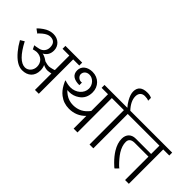

<svg xmlns="http://www.w3.org/2000/svg" viewBox="-28 -1757 2501 2501"><g transform="rotate(45 1222.5 -506.0)"><path d="M787.6 -633.3H674.8V0H604V-303.2Q604 -303.2 596.2 -301.5Q588.4 -299.8 577.6 -298.1Q566.9 -296.4 555.7 -294.9Q544.4 -293.5 538.1 -293.5Q500 -293.5 458.5 -314.5Q476.1 -276.4 476.1 -231.4Q476.1 -190.9 463.9 -159.4Q451.7 -127.9 429 -106.2Q406.2 -84.5 374.5 -73.2Q342.8 -62 303.2 -62Q202.6 -62 94.2 -191.9Q47.9 -247.1 6.8 -320.8L62 -354Q186.5 -114.3 304.2 -114.3Q326.7 -114.3 346.2 -124Q365.7 -133.8 379.9 -149.9Q394 -166 402.1 -187.5Q410.2 -209 410.2 -232.4Q410.2 -262.7 400.1 -287.4Q390.1 -312 372.1 -329.6Q354 -347.2 328.9 -356.7Q303.7 -366.2 273.9 -366.2Q268.1 -366.2 257.6 -364.5Q247.1 -362.8 236.8 -360.6Q226.6 -358.4 218.8 -356.4Q210.9 -354.5 210.9 -354L186 -405.3Q203.1 -405.3 262.7 -418.5Q283.2 -422.9 299.8 -433.1Q316.4 -443.4 328.1 -458Q339.8 -472.7 346.2 -491.2Q352.5 -509.8 352.5 -530.8Q352.5 -633.3 256.3 -633.3Q210 -633.3 153.3 -586.9Q107.4 -548.8 107.4 -539.6L52.2 -579.6Q52.2 -582.5 62.3 -592.3Q72.3 -602.1 87.4 -614.3Q102.5 -626.5 120.4 -638.9Q138.2 -651.4 153.8 -659.2Q207.5 -686.5 260.3 -686.5Q294.4 -686.5 323.5 -675.3Q352.5 -664.1 373.3 -644.3Q394 -624.5 405.8 -597.4Q417.5 -570.3 417.5 -538.1Q417.5 -447.3 338.9 -405.3Q342.3 -405.3 350.8 -403.6Q359.4 -401.9 372.1 -397Q384.8 -392.1 401.4 -383.1Q418 -374 437.5 -359.4Q486.3 -344.7 514.6 -344.7Q523.4 -344.7 538.6 -347.9Q553.7 -351.1 568.4 -354.7Q583 -358.4 593.8 -361.8Q604.5 -365.2 604.5 -366.2L604 -633.3H479V-686.5H787.6Z M1498.5 -633.3H1387.2V0H1316.4V-233.9Q1224.6 -139.2 1089.8 -139.2Q991.2 -139.2 914.1 -198.7Q860.4 -239.7 822.8 -309.6Q796.4 -357.9 796.4 -370.6Q857.9 -349.6 906.7 -349.6Q943.8 -349.6 977.3 -362.1Q1010.7 -374.5 1035.6 -396.2Q1060.5 -418 1075.2 -447.3Q1089.8 -476.6 1089.8 -510.3Q1089.8 -536.6 1079.8 -560.5Q1069.8 -584.5 1053 -602.8Q1036.1 -621.1 1013.7 -632.1Q991.2 -643.1 966.3 -643.1Q947.3 -643.1 931.4 -637.5Q915.5 -631.8 904.3 -621.6Q893.1 -611.3 886.7 -597.4Q880.4 -583.5 880.4 -566.9Q880.4 -553.7 886.5 -541.3Q892.6 -528.8 902.8 -519.5Q913.1 -510.3 926.3 -504.6Q939.5 -499 953.6 -499Q961.4 -499 968.8 -500.5V-452.6Q812 -452.6 812 -569.8Q812 -599.1 823.7 -622.8Q835.4 -646.5 856.4 -663.1Q877.4 -679.7 906.2 -688.7Q935.1 -697.8 968.8 -697.8Q1010.3 -697.8 1044.9 -683.6Q1079.6 -669.4 1105 -644Q1130.4 -618.7 1144.5 -584Q1158.7 -549.3 1158.7 -508.3Q1158.7 -396 1073.7 -338.4Q1011.7 -295.4 936 -295.4Q912.1 -295.4 905.8 -300.3Q910.6 -283.2 954.1 -253.4Q1016.6 -210 1094.2 -210Q1232.9 -210 1316.4 -325.2V-633.3H1198.7V-686.5H1498.5Z M1791 -633.3H1679.7V0H1609.4V-633.3H1490.7V-686.5H1620.1Q1589.8 -718.8 1563 -765.6Q1522.5 -836.9 1522.5 -889.6Q1522.5 -1011.7 1667 -1011.7Q1712.9 -1011.7 1745.6 -995.1V-942.9Q1718.8 -956.5 1673.8 -956.5Q1634.3 -956.5 1610.8 -932.6Q1587.4 -908.7 1587.4 -865.7Q1587.4 -778.8 1673.8 -686.5H1791Z M2445.3 -633.3H2333.5V0H2263.7V-431.2H2012.7Q1918.9 -431.2 1918.9 -356.4Q1918.9 -286.6 1966.3 -210Q1975.6 -194.8 1988.5 -177.7Q2001.5 -160.6 2015.9 -143.3Q2030.3 -126 2045.2 -110.1Q2060.1 -94.2 2072.3 -82Q2084.5 -69.8 2093.3 -62.5Q2102.1 -55.2 2105 -55.2L2061 -9.8Q2053.7 -9.8 2004.9 -58.1Q1974.1 -88.9 1949.2 -119.6Q1924.3 -150.4 1904.8 -182.1Q1851.6 -269 1851.6 -349.6Q1851.6 -379.9 1860.6 -404.1Q1869.6 -428.2 1886.2 -445.1Q1902.8 -461.9 1926.5 -470.9Q1950.2 -480 1979.5 -480H2263.7V-633.3H1774.4V-686.5H2445.3Z"/></g></svg>

Font: SakalBharati
Style: Regular
Weight: 400
Designer: CDAC GIST
Foundry: CDAC
Version: 13.02